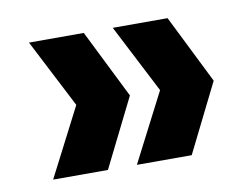

<svg xmlns="http://www.w3.org/2000/svg" viewBox="-50 -537 631 483"><g transform="rotate(-10 266.0 -295.0)"><path d="M190 -120H50L140 -295L50 -470H190L277 -295ZM404 -120H264L354 -295L264 -470H404L491 -295Z"/></g></svg>

Font: DM Sans Black
Style: Regular
Weight: 900
Designer: Colophon Foundry, Jonny Pinhorn
Foundry: Colophon Foundry
Version: Version 4.004; ttfautohint (v1.8.4.7-5d5b)